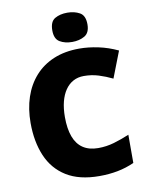

<svg xmlns="http://www.w3.org/2000/svg" viewBox="-100 -1009 850 1092"><g transform="rotate(-10 324.5 -463.5)"><path d="M395 -566Q361 -566 334 -551.5Q307 -537 288 -509.5Q269 -482 259 -443Q249 -404 249 -354Q249 -287 266 -241Q283 -195 318 -171.5Q353 -148 406 -148Q453 -148 497.5 -161Q542 -174 587 -193V-30Q540 -9 490.5 0.5Q441 10 385 10Q269 10 195 -36Q121 -82 86 -164.5Q51 -247 51 -355Q51 -436 73.5 -503.5Q96 -571 140 -620.5Q184 -670 248.5 -697Q313 -724 397 -724Q449 -724 506 -712Q563 -700 618 -674L559 -522Q520 -541 480 -553.5Q440 -566 395 -566ZM365 -937Q406 -937 436.5 -920Q467 -903 467 -852Q467 -803 436.5 -785.5Q406 -768 365 -768Q323 -768 293.5 -785.5Q264 -803 264 -852Q264 -903 293.5 -920Q323 -937 365 -937Z"/></g></svg>

Font: Noto Sans Khmer Black
Style: Regular
Weight: 900
Version: Version 2.003